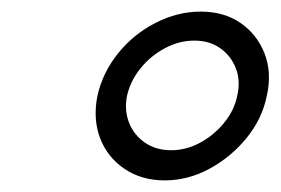

<svg xmlns="http://www.w3.org/2000/svg" viewBox="-20 -730 484 331"><path d="M440 -565Q449 -605 436 -638Q423 -671 394.5 -690.5Q366 -710 326 -710Q286 -710 248 -690.5Q210 -671 183.5 -638Q157 -605 148 -565Q140 -525 152.5 -492Q165 -459 194.5 -439Q224 -419 264 -419Q304 -419 341 -439Q378 -459 405 -492Q432 -525 440 -565ZM315 -660Q341 -660 359.5 -647Q378 -634 386.5 -612.5Q395 -591 389 -565Q384 -540 366.5 -518.5Q349 -497 325 -484Q301 -471 275 -471Q249 -471 230 -484Q211 -497 202.5 -518.5Q194 -540 199 -565Q205 -591 222.5 -612.5Q240 -634 264.5 -647Q289 -660 315 -660Z"/></svg>

Font: Advent Pro
Style: Italic
Weight: 400
Italic angle: -12°
Designer: VivaRado, Andreas Kalpakidis
Foundry: VivaRado, Andreas Kalpakidis
Version: Version 3.000